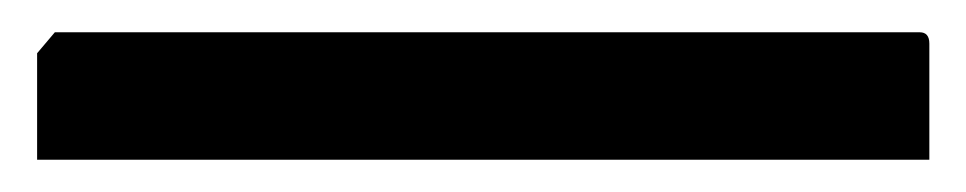

<svg xmlns="http://www.w3.org/2000/svg" viewBox="-20 -20 599 119"><path d="M3 79V13L14 0H550Q556 0 556 7V79Z"/></svg>

Font: Kreon Light Medium
Style: Regular
Weight: 500
Version: Version 2.002